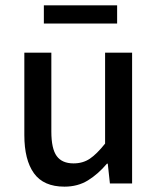

<svg xmlns="http://www.w3.org/2000/svg" viewBox="-20 -686 591 718"><path d="M221 12Q143 12 107 -38Q71 -88 71 -181V-489H172V-194Q172 -130 192 -102.5Q212 -75 255 -75Q290 -75 316 -92.5Q342 -110 373 -149V-489H474V0H391L383 -74H380Q347 -35 309 -11.5Q271 12 221 12ZM144 -598V-666H418V-598Z"/></svg>

Font: Assistant SemiBold
Style: Regular
Weight: 600
Designer: Hebrew By Ben Nathan, Latin by Paul Hunt
Version: Version 3.000